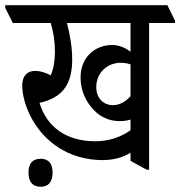

<svg xmlns="http://www.w3.org/2000/svg" viewBox="-56 -643 689 734"><path d="M336 -31C378 -31 414 -41 443 -59V-28L505 6H514V-555H613V-564L584 -623H-36V-613L-7 -555H138C148 -522 154 -486 154 -446C154 -412 149 -380 138 -355C117 -366 97 -372 79 -372C48 -372 29 -353 29 -316C29 -279 42 -237 58 -204C108 -101 208 -31 336 -31ZM401 -180C417 -180 431 -182 443 -186V-145C405 -118 359 -103 308 -103C198 -103 123 -157 95 -250C103 -251 111 -254 118 -256C182 -277 220 -320 220 -416C220 -460 212 -510 200 -555H443V-445C423 -461 398 -471 373 -471C306 -471 252 -423 252 -347C252 -298 271 -256 301 -224C329 -194 364 -180 401 -180ZM312 -310C312 -365 354 -403 406 -403C421 -403 433 -400 443 -397V-275C423 -253 400 -241 376 -241C338 -241 312 -269 312 -310ZM100 71C129 71 145 52 145 17C145 -17 130 -36 100 -36C68 -36 53 -18 53 17C53 53 69 71 100 71Z"/></svg>

Font: Noto Serif Devanagari ExtraCondensed
Style: Regular
Weight: 400
Width: 2
Designer: Universal Thirst, Indian Type Foundry and the Monotype Design Team
Foundry: Monotype Imaging Inc.
Version: Version 2.004